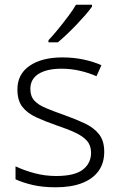

<svg xmlns="http://www.w3.org/2000/svg" viewBox="-20 -786 509 816"><path d="M423 -141Q423 -93 399 -59.5Q375 -26 329 -8Q283 10 217 10Q161 10 118.5 0Q76 -10 46 -24V-79Q82 -62 126.5 -50Q171 -38 218 -38Q297 -38 332 -65Q367 -92 367 -137Q367 -167 350.5 -186.5Q334 -206 301.5 -221.5Q269 -237 221 -253Q172 -270 134 -287.5Q96 -305 75 -332Q54 -359 54 -406Q54 -471 106 -506.5Q158 -542 245 -542Q293 -542 335 -533Q377 -524 411 -509L390 -462Q359 -476 320.5 -485Q282 -494 242 -494Q179 -494 144 -472Q109 -450 109 -408Q109 -377 126 -358.5Q143 -340 175.5 -326.5Q208 -313 253 -297Q301 -280 339.5 -262Q378 -244 400.5 -216Q423 -188 423 -141ZM371 -758Q360 -742 343 -722.5Q326 -703 306 -682Q286 -661 265.5 -641.5Q245 -622 226 -606H186V-615Q205 -635 227 -662Q249 -689 270 -717Q291 -745 303 -766H371Z"/></svg>

Font: Noto Sans Cham Light
Style: Regular
Weight: 300
Version: Version 2.002